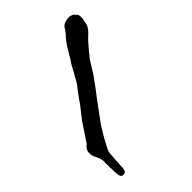

<svg xmlns="http://www.w3.org/2000/svg" viewBox="-224 -740 999 999"><g transform="rotate(-45 276.0 -240.5)"><path d="M89 150Q75 152 70 139Q69 137 69 135.5Q69 134 68 133Q67 125 66 117Q65 109 65 102V85Q64 80 64 76Q64 72 64 68Q66 57 64 47Q63 41 64 36Q65 32 64.5 28.5Q64 25 64 21Q61 4 54 -10Q52 -13 50 -19Q42 -33 41 -47Q37 -73 57 -92Q64 -97 68 -102.5Q72 -108 76 -115L100 -151Q107 -162 114 -172.5Q121 -183 128 -193Q129 -195 130.5 -197Q132 -199 133 -201L166 -243Q174 -253 181 -262Q188 -271 195 -281Q197 -286 200 -289.5Q203 -293 206 -297L230 -330Q235 -336 240 -342.5Q245 -349 249 -355Q255 -363 260 -372Q265 -381 269 -389Q272 -394 275 -399.5Q278 -405 281 -409Q283 -414 285.5 -418Q288 -422 290 -426Q295 -437 300 -445Q301 -447 302.5 -449Q304 -451 305 -453Q319 -473 331 -495Q341 -512 351.5 -528.5Q362 -545 374 -560Q376 -563 378.5 -566Q381 -569 384 -571Q389 -577 394.5 -583Q400 -589 404 -596Q406 -599 408 -602Q410 -605 412 -608Q423 -625 445 -628Q448 -629 450.5 -629.5Q453 -630 456 -630Q474 -633 490 -624Q492 -623 496 -619Q499 -615 502 -611.5Q505 -608 509 -605Q509 -604 509.5 -603.5Q510 -603 510 -602Q510 -599 510.5 -596Q511 -593 512 -590V-589Q511 -584 511.5 -578.5Q512 -573 510 -568Q507 -561 507 -554Q505 -533 494 -519Q488 -510 481 -503L456 -479Q448 -471 440.5 -462Q433 -453 425 -444Q421 -440 420 -438Q412 -430 405.5 -420.5Q399 -411 391 -403L383 -391Q374 -377 365 -362Q356 -347 347 -333Q343 -326 337.5 -319Q332 -312 327 -305Q318 -292 309 -280Q300 -268 291 -256Q284 -248 278 -239Q272 -230 265 -222Q252 -203 237.5 -184.5Q223 -166 209 -146Q203 -137 196.5 -128.5Q190 -120 184 -111L161 -73Q156 -64 150.5 -55Q145 -46 140 -36Q139 -33 137 -29.5Q135 -26 133 -23L128 -12Q120 -1 117 14Q114 30 114 48Q114 50 113.5 52Q113 54 113 56Q113 60 113 65Q113 70 112 75Q112 80 112 85.5Q112 91 111 96Q110 101 110 107Q110 113 110 119Q110 127 107 135Q104 150 89 150Z"/></g></svg>

Font: Lacquer
Style: Regular
Weight: 400
Designer: Eli Block, Niki Polyocan
Version: Version 1.100